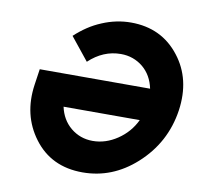

<svg xmlns="http://www.w3.org/2000/svg" viewBox="-80 -796 921 891"><g transform="rotate(10 380.0 -350.0)"><path d="M467 -712Q433 -712 399 -705Q365 -698 332 -684Q298 -670 268 -650Q238 -630 210 -604L296 -497Q363 -560 446 -560Q506 -560 551 -523Q594 -487 607 -425H87L76 -350Q55 -205 135 -98Q217 12 365 12Q505 12 615 -87Q733 -193 756 -350Q777 -499 696 -603Q612 -712 467 -712ZM226 -273H585Q557 -214 502 -177Q447 -140 386 -140Q327 -140 282 -177Q239 -213 226 -273Z"/></g></svg>

Font: Unageo
Style: ExtraBold-Italic
Weight: 800
Designer: Richard Sepsi
Foundry: Richard Sepsi
Version: Version 2.000